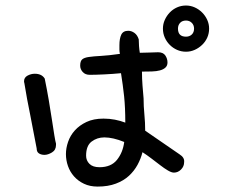

<svg xmlns="http://www.w3.org/2000/svg" viewBox="-20 -689 845 698"><path d="M68.4 -387.7Q67.4 -389.6 67.4 -393.6Q67.4 -407.2 80.1 -414.1Q92.8 -420.9 106.4 -420.9Q131.8 -420.9 142.6 -403.3Q150.4 -365.2 157.2 -325.7Q164.1 -286.1 168.9 -252.9Q173.8 -219.7 177.7 -196.3Q181.6 -172.9 183.6 -167V-162.1Q183.6 -143.6 168.9 -134.8Q154.3 -126 141.6 -126Q129.9 -126 121.6 -131.3Q113.3 -136.7 113.3 -149.4L89.8 -271.5Q84 -299.8 78.6 -328.6Q73.2 -357.4 68.4 -387.7ZM306.6 -417Q290 -417 280.8 -427.2Q271.5 -437.5 271.5 -450.2Q271.5 -466.8 278.8 -473.1Q286.1 -479.5 303.2 -481.9Q320.3 -484.4 347.7 -485.8Q375 -487.3 416 -493.2Q414.1 -501 414.1 -508.8Q414.1 -516.6 414.1 -524.4Q414.1 -548.8 420.9 -563Q427.7 -577.1 446.3 -577.1Q458 -577.1 468.8 -569.3Q479.5 -561.5 484.4 -545.9Q484.4 -534.2 485.4 -521.5Q486.3 -508.8 488.3 -497.1Q504.9 -497.1 522.9 -498Q541 -499 554.7 -499Q573.2 -499 581.1 -487.3Q588.9 -475.6 588.9 -461.9Q588.9 -450.2 581.5 -443.4Q574.2 -436.5 561.5 -433.1Q548.8 -429.7 531.7 -429.2Q514.6 -428.7 496.1 -428.7Q496.1 -416 496.6 -403.3Q497.1 -390.6 498 -378.9L502 -331.1Q502 -302.7 504.9 -272.9Q507.8 -243.2 507.8 -213.9L632.8 -127.9Q651.4 -116.2 649.4 -99.6Q649.4 -84 638.2 -72.8Q627 -61.5 612.3 -61.5Q603.5 -61.5 590.3 -69.3Q577.1 -77.1 562.5 -88.4Q547.9 -99.6 531.2 -112.3Q514.6 -125 498 -135.7Q492.2 -112.3 480 -89.8Q467.8 -67.4 448.7 -49.8Q429.7 -32.2 401.4 -21.5Q373 -10.7 335 -10.7Q306.6 -10.7 285.2 -21Q263.7 -31.2 249 -47.9Q234.4 -64.5 227.1 -85.4Q219.7 -106.4 219.7 -128.9Q219.7 -150.4 227.5 -173.3Q235.4 -196.3 252 -214.8Q268.6 -233.4 294.4 -245.6Q320.3 -257.8 356.4 -257.8Q377.9 -257.8 397.9 -253.9Q418 -250 435.5 -243.2Q435.5 -297.9 431.2 -338.9Q426.8 -379.9 419.9 -422.9Q388.7 -419.9 357.9 -418.5Q327.1 -417 306.6 -417ZM431.6 -172.9Q390.6 -189.5 359.4 -189.5Q333 -189.5 313 -174.3Q293 -159.2 293 -123Q293 -105.5 305.2 -93.3Q317.4 -81.1 341.8 -81.1Q383.8 -81.1 405.3 -107.9Q426.8 -134.8 431.6 -172.9ZM572.3 -585Q572.3 -601.6 579.1 -616.7Q585.9 -631.8 597.2 -643.6Q608.4 -655.3 623.5 -662.1Q638.7 -668.9 656.2 -668.9Q672.9 -668.9 688 -662.1Q703.1 -655.3 714.8 -643.6Q726.6 -631.8 733.4 -616.7Q740.2 -601.6 740.2 -585Q740.2 -567.4 733.4 -552.2Q726.6 -537.1 714.8 -525.9Q703.1 -514.6 688 -507.8Q672.9 -501 656.2 -501Q638.7 -501 623.5 -507.8Q608.4 -514.6 597.2 -525.9Q585.9 -537.1 579.1 -552.2Q572.3 -567.4 572.3 -585ZM627 -585Q627 -555.7 656.2 -555.7Q668.9 -555.7 677.2 -563.5Q685.5 -571.3 685.5 -585Q685.5 -597.7 677.2 -606Q668.9 -614.3 656.2 -614.3Q642.6 -614.3 634.8 -606Q627 -597.7 627 -585Z"/></svg>

Font: Gamja Flower
Style: Regular
Weight: 400
Designer: YoonDesign Inc.
Foundry: YoonDesign Inc.
Version: Version 3.00;build 20171102